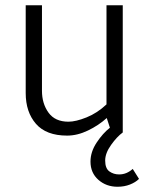

<svg xmlns="http://www.w3.org/2000/svg" viewBox="-20 -505 571 732"><path d="M448 -485V0Q426 16 403.5 47.5Q381 79 381 107Q381 137 397 148.5Q413 160 434 160Q449 160 462 154.5Q475 149 486 139L510 177Q497 190 475.5 198.5Q454 207 428 207Q385 207 355 180.5Q325 154 325 111Q325 74 348.5 38.5Q372 3 399 -18L387 -55Q356 -27 315.5 -7.5Q275 12 236 12Q156 12 117 -33Q78 -78 78 -150V-485H140V-159Q140 -110 165 -75.5Q190 -41 241 -41Q269 -41 310 -57.5Q351 -74 386 -107V-485Z"/></svg>

Font: Palanquin Light
Style: Regular
Weight: 300
Designer: Pria Ravichandran
Version: Version 1.0.4